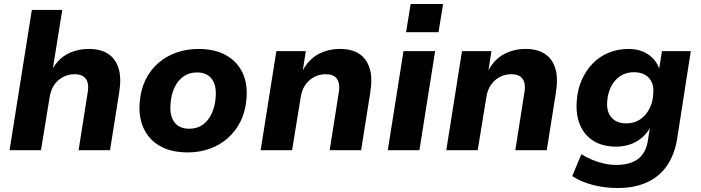

<svg xmlns="http://www.w3.org/2000/svg" viewBox="-20 -755 3521 965"><path d="M28 0 140 -705H293L245 -407H243Q272 -459 319.5 -484Q367 -509 427 -509Q485 -509 522.5 -485Q560 -461 575.5 -413Q591 -365 579 -290L533 0H375L420 -286Q426 -318 420.5 -339Q415 -360 399 -371Q383 -382 355 -382Q322 -382 295 -367Q268 -352 251 -326Q234 -300 229 -264L186 0Z M924 11Q841 11 785 -20.5Q729 -52 702.5 -109Q676 -166 682 -239Q687 -304 711.5 -354Q736 -404 776 -438.5Q816 -473 867.5 -491Q919 -509 977 -509Q1060 -509 1116 -477.5Q1172 -446 1198.5 -390.5Q1225 -335 1219 -260Q1214 -195 1189 -145Q1164 -95 1124 -60Q1084 -25 1033 -7Q982 11 924 11ZM931 -108Q971 -108 999 -128Q1027 -148 1044 -184.5Q1061 -221 1064 -267Q1069 -325 1044.5 -358Q1020 -391 970 -391Q931 -391 902.5 -371Q874 -351 857 -315Q840 -279 837 -232Q832 -174 856.5 -141Q881 -108 931 -108Z M1290 0 1369 -498H1517L1502 -402Q1532 -457 1580.5 -483Q1629 -509 1689 -509Q1747 -509 1784.5 -485Q1822 -461 1837.5 -413Q1853 -365 1841 -290L1795 0H1637L1682 -286Q1688 -318 1682.5 -339Q1677 -360 1661 -371Q1645 -382 1617 -382Q1584 -382 1557 -367Q1530 -352 1513 -326Q1496 -300 1491 -264L1448 0Z M2021 -593 2044 -735H2207L2184 -593ZM1929 0 2008 -498H2167L2088 0Z M2223 0 2302 -498H2450L2435 -402Q2465 -457 2513.5 -483Q2562 -509 2622 -509Q2680 -509 2717.5 -485Q2755 -461 2770.5 -413Q2786 -365 2774 -290L2728 0H2570L2615 -286Q2621 -318 2615.5 -339Q2610 -360 2594 -371Q2578 -382 2550 -382Q2517 -382 2490 -367Q2463 -352 2446 -326Q2429 -300 2424 -264L2381 0Z M3085 190Q3019 190 2959.5 174.5Q2900 159 2856 130L2902 20Q2927 36 2956 48Q2985 60 3016 67Q3047 74 3077 74Q3146 74 3186 44.5Q3226 15 3236 -47L3247 -115L3248 -114Q3231 -83 3204 -61Q3177 -39 3144.5 -28.5Q3112 -18 3077 -18Q3010 -18 2963.5 -46.5Q2917 -75 2895 -127.5Q2873 -180 2879 -250Q2883 -306 2904 -353.5Q2925 -401 2959 -436Q2993 -471 3039 -490Q3085 -509 3139 -509Q3196 -509 3237 -482Q3278 -455 3294 -408L3293 -410L3307 -498H3452L3383 -55Q3370 23 3332 78Q3294 133 3231.5 161.5Q3169 190 3085 190ZM3128 -135Q3167 -135 3196 -154Q3225 -173 3243 -206.5Q3261 -240 3263 -281Q3269 -331 3243 -361.5Q3217 -392 3166 -392Q3127 -392 3098 -373Q3069 -354 3052 -321Q3035 -288 3032 -247Q3027 -196 3052.5 -165.5Q3078 -135 3128 -135Z"/></svg>

Font: Nunito Sans 9pt ExtraBold
Style: Italic
Weight: 800
Italic angle: -9°
Version: Version 3.101;gftools[0.9.27]